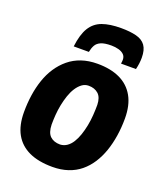

<svg xmlns="http://www.w3.org/2000/svg" viewBox="-142 -859 827 965"><g transform="rotate(20 272.0 -377.0)"><path d="M252 10Q177 10 126.5 -13.5Q76 -37 50 -83.5Q24 -130 24 -201Q24 -248 30.5 -292Q37 -336 50.5 -375.5Q64 -415 85.5 -447.5Q107 -480 136.5 -504.5Q166 -529 204 -542Q242 -555 289 -555Q360 -555 409.5 -531.5Q459 -508 485.5 -461Q512 -414 512 -343Q512 -295 505 -250Q498 -205 484.5 -166Q471 -127 450 -94.5Q429 -62 400.5 -38.5Q372 -15 334.5 -2.5Q297 10 252 10ZM250 -109Q270 -110 286 -121Q302 -132 314 -151Q326 -170 334.5 -195Q343 -220 348.5 -248Q354 -276 356 -305Q358 -334 358 -360Q357 -400 337 -418Q317 -436 285 -436Q265 -436 249 -424Q233 -412 220.5 -392.5Q208 -373 199.5 -348Q191 -323 185.5 -295.5Q180 -268 178 -241Q176 -214 176 -189Q177 -146 196.5 -127.5Q216 -109 250 -109ZM339 -764Q387 -764 420.5 -755.5Q454 -747 470.5 -724Q487 -701 487 -659Q487 -644 485 -628.5Q483 -613 479 -596H399Q400 -603 400.5 -608Q401 -613 401 -617Q401 -634 390.5 -644.5Q380 -655 362 -660Q344 -665 323 -665Q287 -665 267.5 -656.5Q248 -648 239.5 -632.5Q231 -617 227 -596H146Q154 -662 176.5 -698.5Q199 -735 239 -749.5Q279 -764 339 -764Z"/></g></svg>

Font: Georama ExtraCondensed Thin
Style: Bold Italic
Weight: 700
Italic angle: -9°
Version: Version 1.001